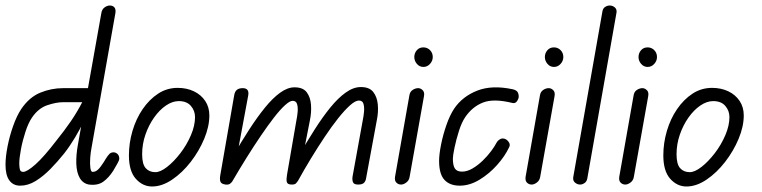

<svg xmlns="http://www.w3.org/2000/svg" viewBox="-30 -670 2767 697"><path d="M293 0Q271 -4 259.5 -24Q248 -44 247 -76Q246 -108 253 -146L338 -623Q340 -636 349.5 -643Q359 -650 369 -650Q379 -650 385 -643.5Q391 -637 389 -623L302 -132Q299 -117 297.5 -96.5Q296 -76 298 -61Q300 -46 306 -46Q317 -46 326 -54.5Q335 -63 347 -82L353 -92Q361 -105 367 -111Q373 -117 382 -117Q390 -117 396.5 -111Q403 -105 403 -94Q403 -88 396 -76Q389 -64 381 -50Q365 -25 345 -10.5Q325 4 293 0ZM43 4Q18 4 4 -15Q-10 -34 -10 -72Q-10 -101 -2.5 -139Q5 -177 18 -213.5Q31 -250 47 -274Q76 -317 116 -333.5Q156 -350 199 -350H305L293 -299H199Q174 -299 141.5 -288Q109 -277 86 -243Q73 -224 62.5 -192Q52 -160 46 -128Q40 -96 40 -77Q40 -65 42 -55.5Q44 -46 54 -46Q68 -46 98.5 -73Q129 -100 175 -160Q204 -196 227 -229.5Q250 -263 269 -300H306Q293 -268 277 -235Q261 -202 242.5 -171Q224 -140 203 -113Q179 -83 153 -56.5Q127 -30 99.5 -13Q72 4 43 4Z M522 7Q488 7 463 -21Q438 -49 438 -106Q438 -151 451 -195Q464 -239 488 -274Q512 -309 544 -330Q576 -351 615 -351Q648 -351 674 -338.5Q700 -326 715 -303.5Q730 -281 730 -251Q730 -211 711.5 -166.5Q693 -122 662.5 -82.5Q632 -43 595 -18Q558 7 522 7ZM534 -45Q552 -45 576.5 -64Q601 -83 624.5 -113.5Q648 -144 663 -179Q678 -214 678 -245Q678 -268 663 -285.5Q648 -303 619 -303Q596 -303 572.5 -287Q549 -271 529.5 -243.5Q510 -216 498 -181.5Q486 -147 486 -110Q486 -74 499 -59.5Q512 -45 534 -45Z M789 0Q773 -2 770 -11Q767 -20 770 -36L820 -323Q822 -337 829.5 -343.5Q837 -350 851 -350Q876 -350 871 -323L813 -11Q810 -7 805 -3Q800 1 789 0ZM1029 0Q1013 0 1011 -10Q1009 -20 1012 -36L1046 -233Q1049 -247 1050.5 -263.5Q1052 -280 1048.5 -292Q1045 -304 1032 -304Q1022 -304 1004 -287.5Q986 -271 964 -242.5Q942 -214 916.5 -176.5Q891 -139 864.5 -96.5Q838 -54 813 -11L819 -109Q847 -157 875.5 -201Q904 -245 932 -279.5Q960 -314 987 -333.5Q1014 -353 1039 -353Q1070 -353 1083.5 -335Q1097 -317 1099 -289.5Q1101 -262 1095 -233L1052 -14Q1048 -8 1044 -4Q1040 0 1029 0ZM1270 0Q1254 0 1251 -9.5Q1248 -19 1250 -30L1287 -234Q1290 -248 1291.5 -264.5Q1293 -281 1289.5 -293Q1286 -305 1273 -305Q1260 -305 1240.5 -287.5Q1221 -270 1197.5 -240.5Q1174 -211 1149 -173.5Q1124 -136 1099 -95Q1074 -54 1052 -14L1057 -109Q1085 -157 1113 -201Q1141 -245 1169 -279.5Q1197 -314 1225 -334Q1253 -354 1280 -354Q1311 -354 1325 -336Q1339 -318 1341.5 -290.5Q1344 -263 1338 -234L1299 -23Q1298 -14 1292 -7Q1286 0 1270 0Z M1426 0Q1416 0 1409 -7Q1402 -14 1404 -28L1456 -323Q1458 -337 1468 -343.5Q1478 -350 1488 -350Q1497 -350 1504.5 -342.5Q1512 -335 1509 -320L1457 -28Q1455 -15 1445 -7.5Q1435 0 1426 0ZM1507 -427Q1493 -427 1483.5 -438Q1474 -449 1474 -463Q1474 -477 1483 -487.5Q1492 -498 1507 -498Q1521 -498 1531 -488Q1541 -478 1541 -463Q1541 -449 1531 -438Q1521 -427 1507 -427Z M1639 4Q1603 4 1583.5 -17Q1564 -38 1564 -86Q1564 -109 1571 -144.5Q1578 -180 1590.5 -216Q1603 -252 1619 -276Q1649 -320 1702.5 -341Q1756 -362 1831 -346Q1844 -343 1848.5 -336.5Q1853 -330 1853 -319Q1853 -312 1847 -303Q1841 -294 1831 -296Q1763 -313 1724 -298Q1685 -283 1659 -245Q1646 -226 1636 -194.5Q1626 -163 1620 -134Q1614 -105 1614 -94Q1614 -69 1621.5 -58Q1629 -47 1647 -47Q1666 -47 1685.5 -58.5Q1705 -70 1722.5 -87Q1740 -104 1753 -121.5Q1766 -139 1772 -151Q1776 -159 1785 -164.5Q1794 -170 1805 -165Q1813 -161 1818 -152.5Q1823 -144 1818 -135Q1803 -103 1774.5 -71Q1746 -39 1710.5 -17.5Q1675 4 1639 4Z M1900 0Q1890 0 1883 -7Q1876 -14 1878 -28L1930 -323Q1932 -337 1942 -343.5Q1952 -350 1962 -350Q1971 -350 1978.5 -342.5Q1986 -335 1983 -320L1931 -28Q1929 -15 1919 -7.5Q1909 0 1900 0ZM1981 -427Q1967 -427 1957.5 -438Q1948 -449 1948 -463Q1948 -477 1957 -487.5Q1966 -498 1981 -498Q1995 -498 2005 -488Q2015 -478 2015 -463Q2015 -449 2005 -438Q1995 -427 1981 -427Z M2076 0Q2066 0 2057.5 -7Q2049 -14 2051 -27L2157 -629Q2159 -640 2167 -645Q2175 -650 2183 -650Q2194 -650 2202 -643Q2210 -636 2208 -624L2102 -22Q2100 -11 2092 -5.5Q2084 0 2076 0Z M2240 0Q2230 0 2223 -7Q2216 -14 2218 -28L2270 -323Q2272 -337 2282 -343.5Q2292 -350 2302 -350Q2311 -350 2318.5 -342.5Q2326 -335 2323 -320L2271 -28Q2269 -15 2259 -7.5Q2249 0 2240 0ZM2321 -427Q2307 -427 2297.5 -438Q2288 -449 2288 -463Q2288 -477 2297 -487.5Q2306 -498 2321 -498Q2335 -498 2345 -488Q2355 -478 2355 -463Q2355 -449 2345 -438Q2335 -427 2321 -427Z M2462 7Q2428 7 2403 -21Q2378 -49 2378 -106Q2378 -151 2391 -195Q2404 -239 2428 -274Q2452 -309 2484 -330Q2516 -351 2555 -351Q2588 -351 2614 -338.5Q2640 -326 2655 -303.5Q2670 -281 2670 -251Q2670 -211 2651.5 -166.5Q2633 -122 2602.5 -82.5Q2572 -43 2535 -18Q2498 7 2462 7ZM2474 -45Q2492 -45 2516.5 -64Q2541 -83 2564.5 -113.5Q2588 -144 2603 -179Q2618 -214 2618 -245Q2618 -268 2603 -285.5Q2588 -303 2559 -303Q2536 -303 2512.5 -287Q2489 -271 2469.5 -243.5Q2450 -216 2438 -181.5Q2426 -147 2426 -110Q2426 -74 2439 -59.5Q2452 -45 2474 -45Z"/></svg>

Font: Edu QLD Beginners
Style: Regular
Weight: 400
Designer: Tina and Corey Anderson
Foundry: Google for Education
Version: Version 1.001